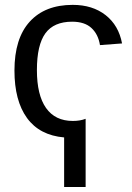

<svg xmlns="http://www.w3.org/2000/svg" viewBox="-20 -557 540 785"><path d="M242.2 207.5V4.9Q141.6 -3.9 90.3 -74.7Q39.1 -145.5 39.1 -268.6Q39.1 -399.9 101.6 -468.5Q164.1 -537.1 277.3 -537.1Q358.4 -537.1 411.9 -495.1Q465.3 -453.1 479 -379.4L388.7 -372.6Q381.8 -416.5 354 -442.4Q326.2 -468.3 274.9 -468.3Q200.2 -468.3 165.5 -420.7Q130.9 -373 130.9 -270.5Q130.9 -168.5 168.2 -115.5Q205.6 -62.5 277.8 -62.5Q307.6 -62.5 330.1 -71.3V207.5Z"/></svg>

Font: Arial
Style: Regular
Weight: 400
Designer: Steve Matteson
Foundry: Ascender Corporation
Version: Version 2.00.3